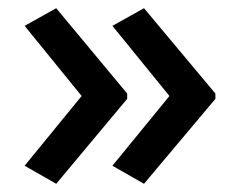

<svg xmlns="http://www.w3.org/2000/svg" viewBox="-20 -501 585 468"><path d="M331 -53 254 -97 393 -267 254 -438 331 -481 505 -273V-260ZM117 -53 40 -97 179 -267 40 -438 117 -481 290 -273V-260Z"/></svg>

Font: Noto Sans Adlam Medium
Style: Regular
Weight: 500
Version: Version 3.001